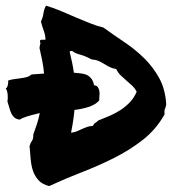

<svg xmlns="http://www.w3.org/2000/svg" viewBox="-45 -625 606 660"><path d="M520.5 -231.4Q491.2 -179.7 446.3 -144.5Q401.4 -109.4 348.1 -82.5Q294.9 -55.7 236.8 -33.2Q178.7 -10.7 124 14.6Q100.6 8.8 87.9 -4.9Q75.2 -18.6 68.8 -36.6Q62.5 -54.7 60.5 -77.1Q58.6 -99.6 56.6 -123Q59.6 -133.8 64.9 -141.1Q70.3 -148.4 69.3 -162.1Q76.2 -180.7 82 -198.7Q87.9 -216.8 91.8 -236.3Q62.5 -229.5 45.9 -224.1Q29.3 -218.8 23.4 -213.9Q11.7 -214.8 4.9 -220.7Q-2 -226.6 -5.9 -234.9Q-9.8 -243.2 -12.7 -253.9Q-15.6 -264.6 -19.5 -276.4Q-17.6 -284.2 -18.6 -298.8Q-19.5 -313.5 -25.4 -321.3Q-20.5 -322.3 -18.1 -332.5Q-15.6 -342.8 -17.6 -347.7Q-7.8 -351.6 3.4 -353Q14.6 -354.5 25.9 -356Q37.1 -357.4 46.4 -359.9Q55.7 -362.3 63.5 -369.1Q74.2 -370.1 85 -370.6Q95.7 -371.1 106.4 -372.1Q104.5 -394.5 100.1 -417Q95.7 -439.5 90.8 -460Q91.8 -468.8 93.3 -473.1Q94.7 -477.5 92.8 -480.5Q90.8 -488.3 97.7 -488.3Q104.5 -488.3 111.3 -488.3Q111.3 -502.9 106 -517.6Q100.6 -532.2 95.7 -550.8Q102.5 -565.4 104.5 -579.6Q106.4 -593.8 113.3 -605.5Q139.6 -597.7 165 -586.9Q190.4 -576.2 215.3 -565.4Q240.2 -554.7 263.7 -545.4Q287.1 -536.1 310.5 -530.3Q345.7 -504.9 382.8 -480Q419.9 -455.1 450.7 -424.8Q481.4 -394.5 502.4 -356.4Q523.4 -318.4 526.4 -265.6Q524.4 -254.9 522 -250.5Q519.5 -246.1 520.5 -231.4ZM293 -210.9Q313.5 -218.8 333.5 -227.5Q353.5 -236.3 371.1 -248Q388.7 -259.8 402.3 -274.4Q416 -289.1 424.8 -309.6Q418.9 -321.3 409.2 -330.6Q399.4 -339.8 389.6 -348.1Q379.9 -356.4 370.1 -365.7Q360.4 -375 354.5 -387.7Q341.8 -389.6 332 -394.5Q322.3 -399.4 313 -405.3Q303.7 -411.1 293.5 -415.5Q283.2 -419.9 269.5 -420.9Q248 -432.6 231 -437Q213.9 -441.4 204.1 -449.2Q198.2 -451.2 194.3 -447.3Q204.1 -409.2 209 -375Q218.8 -374 230 -373Q241.2 -372.1 250.5 -368.7Q259.8 -365.2 267.6 -356.4Q275.4 -347.7 278.3 -332Q287.1 -331.1 291 -325.7Q294.9 -320.3 296.4 -313Q297.9 -305.7 296.9 -296.9Q295.9 -288.1 295.9 -279.3Q282.2 -264.6 259.3 -257.3Q236.3 -250 210.9 -247.1Q208 -211.9 199.2 -168.9Q210 -169.9 218.3 -173.3Q226.6 -176.8 234.9 -180.7Q243.2 -184.6 252.4 -188Q261.7 -191.4 274.4 -192.4Q277.3 -199.2 282.7 -202.6Q288.1 -206.1 293 -210.9Z"/></svg>

Font: Permanent Marker
Style: Regular
Weight: 400
Designer: Font Diner, Inc
Foundry: Font Diner, Inc
Version: Version 1.000